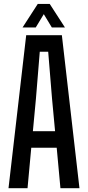

<svg xmlns="http://www.w3.org/2000/svg" viewBox="-20 -984 460 1004"><path d="M24.5 0 117 -800H303.5L395.5 0H296L276.5 -211.5H143.5L124 0ZM152 -298H268L252 -469L232 -713.5H188L168 -469ZM98 -840.5 177.5 -963.5H240L319.5 -840.5H251L209 -910L167 -840.5Z"/></svg>

Font: Big Shoulders Text Thin SemiBold
Style: Regular
Weight: 600
Version: Version 2.002